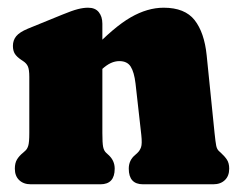

<svg xmlns="http://www.w3.org/2000/svg" viewBox="-20 -478 616 498"><path d="M245.5 -416.5V-133Q245.5 -107 247.5 -97Q249.5 -87 255.5 -81.5L261.5 -76Q277.5 -61.5 277.5 -40.5Q277.5 0 240.5 0H60Q41 0 29.8 -10.8Q18.5 -21.5 18.5 -40.5Q18.5 -55 24 -64.2Q29.5 -73.5 40 -82L45 -86.5Q50.5 -91 53.2 -99.8Q56 -108.5 56 -133V-278.5Q56 -298 52.2 -306Q48.5 -314 40 -319.5L35.5 -322.5Q23.5 -330.5 18.5 -338.5Q13.5 -346.5 13.5 -359Q13.5 -373.5 22 -384Q30.5 -394.5 52 -403.5L141.5 -440Q167 -450.5 181.5 -454.2Q196 -458 208.5 -458Q227 -458 236.2 -446.5Q245.5 -435 245.5 -416.5ZM229.5 -284.5 196.5 -325 216 -345.5Q275.5 -408 319 -433Q362.5 -458 404.5 -458Q459.5 -458 484.8 -425.8Q510 -393.5 516 -335L536.5 -133Q539 -109 540.8 -100.2Q542.5 -91.5 547.5 -86.5L552.5 -82Q562.5 -73 568.5 -64Q574.5 -55 574.5 -40.5Q574.5 -21.5 563.2 -10.8Q552 0 533 0H351Q314 0 314 -40.5Q314 -62.5 330.5 -76L336.5 -81.5Q342.5 -87 345.8 -96Q349 -105 346.5 -128L331.5 -261.5Q328 -291 319 -305.2Q310 -319.5 289.5 -319.5Q278.5 -319.5 267.5 -314.5Q256.5 -309.5 244 -298Z"/></svg>

Font: Fraunces 144pt S100 Black
Style: Regular
Weight: 900
Version: Version 1.000